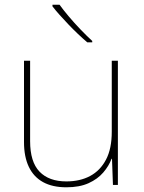

<svg xmlns="http://www.w3.org/2000/svg" viewBox="-20 -786 613 816"><path d="M481 -528V0H460L456 -111H454Q443 -81 419 -53Q395 -25 356.5 -7.5Q318 10 262 10Q203 10 163 -12Q123 -34 102.5 -77Q82 -120 82 -182V-528H108V-186Q108 -98 148 -56.5Q188 -15 262 -15Q320 -15 363 -38Q406 -61 430.5 -107.5Q455 -154 455 -226V-528ZM233 -766Q248 -745 272 -716.5Q296 -688 323 -660Q350 -632 372 -612V-606H351Q331 -623 310.5 -642.5Q290 -662 270.5 -682.5Q251 -703 233.5 -722.5Q216 -742 203 -759V-766Z"/></svg>

Font: Noto Sans Khmer Thin
Style: Regular
Weight: 250
Version: Version 2.003